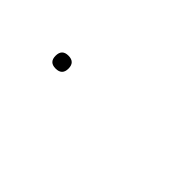

<svg xmlns="http://www.w3.org/2000/svg" viewBox="-17 -75 144 144"><g transform="rotate(45 55.0 -3.0)"><path d="M25.9 -2.9Q25.9 3.9 19 3.9Q12.2 3.9 12.2 -2.9Q12.2 -9.8 19 -9.8Q25.9 -9.8 25.9 -2.9Z"/></g></svg>

Font: Fira Sans Compressed Two
Style: Italic
Weight: 100
Width: 3
Italic angle: -8°
Designer: Carrois Corporate & Edenspiekermann AG
Foundry: Carrois Corporate GbR & Edenspiekermann AG
Version: Version 4.203;PS 004.203;hotconv 1.0.88;makeotf.lib2.5.64775